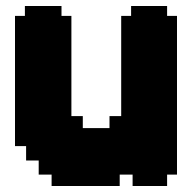

<svg xmlns="http://www.w3.org/2000/svg" viewBox="-20 -620 640 640"><path d="M417 -567V-600H537V-567H570V-38H537V0H422V-38H379V0H152V-38H109V-85H67V-133H30V-567H63V-600H185V-567H218V-233H256V-193H345V-233H384V-567Z"/></svg>

Font: DNF Bit Bit TTF
Style: Regular
Weight: 400
Designer: Kim So-Yeon
Foundry: NEOPLE Inc.
Version: Version 1.000;September 28, 2022;FontCreator 14.0.0.2872 64-